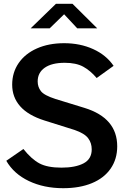

<svg xmlns="http://www.w3.org/2000/svg" viewBox="-20 -979 675 1009"><path d="M132 -27.5C184.7 -2.5 244.7 10 312 10C370 10 420.3 1.2 463 -16.5C505.7 -34.2 538.5 -59.7 561.5 -93C584.5 -126.3 596 -165.3 596 -210C596 -309.3 538.7 -376.7 424 -412L271 -459C231.7 -471.7 206.3 -485.3 195 -500C183.7 -514.7 178 -531.7 178 -551C178 -581.7 190.3 -605.7 215 -623C239.7 -640.3 274.7 -649 320 -649C360 -649 392.5 -642.2 417.5 -628.5C442.5 -614.8 466 -595 488 -569L577 -633C551 -671 515.2 -700.3 469.5 -721C423.8 -741.7 373 -752 317 -752C263 -752 215.3 -742.8 174 -724.5C132.7 -706.2 100.7 -680.5 78 -647.5C55.3 -614.5 44 -576.7 44 -534C44 -490 58 -452.2 86 -420.5C114 -388.8 156.3 -364 213 -346L372 -296C406.7 -284 430.3 -269.7 443 -253C455.7 -236.3 462 -216.7 462 -194C462 -160 447.7 -135.5 419 -120.5C390.3 -105.5 351.7 -98 303 -98C253.7 -98 215 -105.5 187 -120.5C159 -135.5 131 -160.7 103 -196L13 -134C39.7 -88 79.3 -52.5 132 -27.5ZM317 -904 386 -830H491L361 -959H274L141 -830H241Z"/></svg>

Font: Morrison SemiBold
Style: Regular
Weight: 600
Designer: Pablo Impallari, Rodrigo Fuenzalida (Modified by Dan O. Williams)
Version: Version 0.030; ttfautohint (v1.8.1)